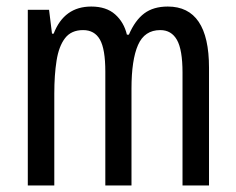

<svg xmlns="http://www.w3.org/2000/svg" viewBox="-20 -567 722 587"><path d="M493 -547Q619 -547 619 -360V0H538V-345Q538 -415 521 -445Q504 -475 470 -475Q422 -475 402 -429.5Q382 -384 382 -296V0H302V-348Q302 -417 285.5 -446Q269 -475 234 -475Q198 -475 179 -450.5Q160 -426 153 -382Q146 -338 146 -281V0H65V-537H130L139 -464H144Q176 -547 259 -547Q305 -547 332 -523Q359 -499 368 -461H374Q393 -505 421 -526Q449 -547 493 -547Z"/></svg>

Font: Noto Sans Sinhala UI ExtraCondensed
Style: Regular
Weight: 400
Width: 2
Designer: Jelle Bosma - Monotype Design Team
Foundry: Monotype Imaging Inc.
Version: Version 2.006; ttfautohint (v1.8.4.7-5d5b)